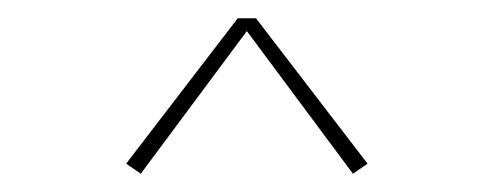

<svg xmlns="http://www.w3.org/2000/svg" viewBox="-20 -690 540 210"><path d="M134 -500 118 -511 240 -670H260L382 -511L366 -500L250 -656Z"/></svg>

Font: Iosevka Slab Thin
Style: Regular
Weight: 100
Monospace: yes
Designer: Belleve Invis
Foundry: Belleve Invis
Version: Version 11.1.0; ttfautohint (v1.8.3)